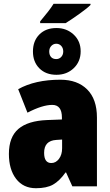

<svg xmlns="http://www.w3.org/2000/svg" viewBox="-20 -984 581 1014"><path d="M458 -958Q443 -942 401 -912Q359 -882 327 -862H192V-871Q218 -902 235 -924Q252 -946 263 -964H458ZM406 -713Q406 -659 369.5 -624Q333 -589 278 -589Q222 -589 188 -623Q154 -657 154 -712Q154 -768 188 -802Q222 -836 278 -836Q332 -836 369 -801.5Q406 -767 406 -713ZM240 -712Q240 -694 249.5 -683Q259 -672 277 -672Q293 -672 303.5 -683.5Q314 -695 314 -712Q314 -730 303.5 -741.5Q293 -753 277 -753Q262 -753 251 -741.5Q240 -730 240 -712ZM492 -363V0H362L329 -73H326Q294 -28 260 -9Q226 10 170 10Q103 10 65 -39.5Q27 -89 27 -171Q27 -260 77 -303Q127 -346 229 -350L307 -353V-363Q307 -430 256 -430Q204 -430 125 -389L76 -513Q165 -563 299 -563Q389 -563 440.5 -511.5Q492 -460 492 -363ZM277 -245Q213 -241 213 -177Q213 -123 251 -123Q275 -123 291.5 -145Q308 -167 308 -201V-247Z"/></svg>

Font: Noto Sans Display Black Narrow
Style: Regular
Weight: 900
Width: 4
Designer: Monotype Design team
Foundry: Monotype Imaging Inc.
Version: Version 1.000